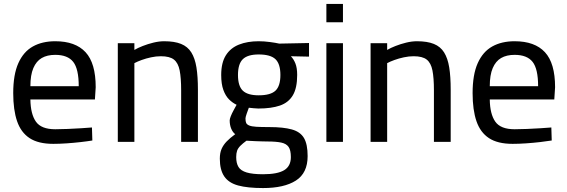

<svg xmlns="http://www.w3.org/2000/svg" viewBox="-20 -719 2875 973"><path d="M250 10Q174 10 130 -19Q86 -48 66.5 -105Q47 -162 47 -247Q47 -341 73 -399Q99 -457 146.5 -483.5Q194 -510 260 -510Q362 -510 413.5 -454.5Q465 -399 465 -277L461 -215H134Q135 -141 162 -102.5Q189 -64 260 -64Q288 -64 322 -65.5Q356 -67 389.5 -69Q423 -71 446 -73L448 -7Q424 -3 389 1Q354 5 317.5 7.5Q281 10 250 10ZM134 -282H379Q379 -370 351 -405.5Q323 -441 260 -441Q219 -441 191.5 -425Q164 -409 149 -374Q134 -339 134 -282Z M577 0V-500H661V-466Q678 -476 703.5 -486Q729 -496 757.5 -503Q786 -510 812 -510Q864 -510 897.5 -496.5Q931 -483 949.5 -453.5Q968 -424 975.5 -377.5Q983 -331 983 -264V0H898V-261Q898 -324 890.5 -362Q883 -400 861.5 -417Q840 -434 795 -434Q771 -434 745.5 -428.5Q720 -423 698 -415Q676 -407 661 -399V0Z M1313 234Q1235 234 1187 221Q1139 208 1116.5 175Q1094 142 1094 85Q1094 56 1103 35.5Q1112 15 1129 -2.5Q1146 -20 1172 -39Q1159 -49 1151.5 -67.5Q1144 -86 1144 -109Q1144 -116 1149.5 -130Q1155 -144 1163.5 -159.5Q1172 -175 1179 -188Q1158 -198 1140.5 -215.5Q1123 -233 1112 -263Q1101 -293 1101 -339Q1101 -401 1124.5 -438.5Q1148 -476 1191 -493Q1234 -510 1291 -510Q1318 -510 1348 -506Q1378 -502 1395 -498L1546 -501V-432L1454 -434Q1468 -420 1477 -397.5Q1486 -375 1486 -339Q1486 -273 1464 -236Q1442 -199 1398.5 -184Q1355 -169 1289 -169Q1282 -169 1265.5 -170.5Q1249 -172 1241 -173Q1236 -160 1230 -142.5Q1224 -125 1224 -119Q1224 -104 1227.5 -96Q1231 -88 1243 -83Q1255 -78 1279 -76.5Q1303 -75 1345 -75Q1416 -75 1459 -63Q1502 -51 1520.5 -19.5Q1539 12 1539 72Q1539 158 1479.5 196Q1420 234 1313 234ZM1313 164Q1386 164 1420 143.5Q1454 123 1454 77Q1454 42 1442.5 25.5Q1431 9 1405 3.5Q1379 -2 1335 -2Q1325 -2 1309.5 -2.5Q1294 -3 1277.5 -3.5Q1261 -4 1247.5 -5Q1234 -6 1229 -6Q1210 8 1198 20Q1186 32 1181.5 45Q1177 58 1177 77Q1177 108 1188.5 127Q1200 146 1230 155Q1260 164 1313 164ZM1291 -236Q1351 -236 1376 -259.5Q1401 -283 1401 -339Q1401 -395 1376 -419Q1351 -443 1291 -443Q1235 -443 1210.5 -419Q1186 -395 1186 -339Q1186 -283 1210.5 -259.5Q1235 -236 1291 -236Z M1634 0V-500H1718V0ZM1634 -606V-699H1718V-606Z M1858 0V-500H1942V-466Q1959 -476 1984.5 -486Q2010 -496 2038.5 -503Q2067 -510 2093 -510Q2145 -510 2178.5 -496.5Q2212 -483 2230.5 -453.5Q2249 -424 2256.5 -377.5Q2264 -331 2264 -264V0H2179V-261Q2179 -324 2171.5 -362Q2164 -400 2142.5 -417Q2121 -434 2076 -434Q2052 -434 2026.5 -428.5Q2001 -423 1979 -415Q1957 -407 1942 -399V0Z M2578 10Q2502 10 2458 -19Q2414 -48 2394.5 -105Q2375 -162 2375 -247Q2375 -341 2401 -399Q2427 -457 2474.5 -483.5Q2522 -510 2588 -510Q2690 -510 2741.5 -454.5Q2793 -399 2793 -277L2789 -215H2462Q2463 -141 2490 -102.5Q2517 -64 2588 -64Q2616 -64 2650 -65.5Q2684 -67 2717.5 -69Q2751 -71 2774 -73L2776 -7Q2752 -3 2717 1Q2682 5 2645.5 7.5Q2609 10 2578 10ZM2462 -282H2707Q2707 -370 2679 -405.5Q2651 -441 2588 -441Q2547 -441 2519.5 -425Q2492 -409 2477 -374Q2462 -339 2462 -282Z"/></svg>

Font: Cairo Play Medium
Style: Regular
Weight: 500
Version: Version 3.119